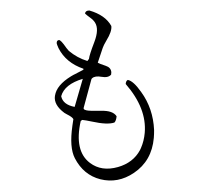

<svg xmlns="http://www.w3.org/2000/svg" viewBox="-56 -830 1032 951"><g transform="rotate(5 460.0 -354.5)"><path d="M318 -227Q312 -237 284 -248Q276 -251 271 -254Q214 -289 217 -334L219 -348Q230 -400 306 -450Q276 -430 346 -475V-480Q257 -502 214 -571Q204 -589 203 -594Q201 -608 212 -611Q221 -614 253 -575Q263 -565 266 -562Q310 -531 362 -520L369 -531Q369 -550 388 -616Q407 -682 383 -713Q374 -725 357 -735Q340 -745 330 -753Q330 -768 350 -770Q431 -754 465 -703Q471 -677 447 -629Q435 -604 432 -591L414 -516Q421 -512 455 -504Q481 -498 485 -475V-463Q472 -445 439 -448Q406 -451 393 -437Q392 -435 390 -433L364 -288Q362 -279 375 -277L380 -276Q393 -274 451 -280Q509 -287 530 -260Q530 -238 522 -228Q488 -213 411 -223Q378 -227 362 -227L355 -221Q335 -70 419 -18Q480 20 559 -10Q632 -38 660 -103Q662 -108 664 -114Q676 -150 676 -190Q676 -312 561 -423Q561 -440 570 -444Q598 -441 641 -390Q707 -314 721 -208Q723 -188 723 -169Q723 -55 640 12Q566 72 477 58Q392 44 342 -35Q310 -86 316 -193Q315 -178 318 -227ZM347 -430Q259 -395 248 -335Q260 -294 319 -288Z"/></g></svg>

Font: cwTeXKai
Style: Medium
Weight: 500
Version: Version 1.17